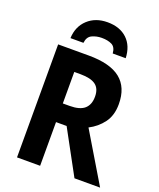

<svg xmlns="http://www.w3.org/2000/svg" viewBox="-168 -1039 942 1140"><g transform="rotate(20 303.0 -469.0)"><path d="M273 -714Q409 -714 474.5 -661.5Q540 -609 540 -503Q540 -432 505.5 -385.5Q471 -339 418 -312L605 0H443L293 -276H226V0H80V-714ZM266 -593H226V-394H269Q333 -394 362.5 -420Q392 -446 392 -497Q392 -548 361 -570.5Q330 -593 266 -593ZM312 -938Q390 -938 436 -894.5Q482 -851 485 -774H403Q400 -814 374.5 -826.5Q349 -839 311 -839Q278 -839 250 -826Q222 -813 218 -774H136Q139 -848 187.5 -893Q236 -938 312 -938Z"/></g></svg>

Font: Noto Sans SemiCondensed
Style: Bold
Weight: 700
Width: 4
Designer: Monotype Design Team
Foundry: Monotype Imaging Inc.
Version: Version 2.013; ttfautohint (v1.8.4.7-5d5b)